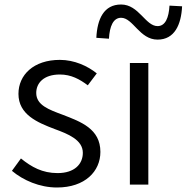

<svg xmlns="http://www.w3.org/2000/svg" viewBox="-20 -820 829 853"><path d="M233 13C358 13 426 -59 426 -145C426 -248 339 -279 259 -310C197 -333 141 -353 141 -407C141 -451 174 -489 246 -489C296 -489 334 -468 370 -441L410 -494C369 -527 310 -554 246 -554C129 -554 62 -487 62 -403C62 -311 146 -276 222 -247C282 -225 348 -199 348 -141C348 -91 311 -51 236 -51C168 -51 120 -78 73 -116L33 -61C83 -19 156 13 233 13Z M557 0H639V-540H557ZM680 -644C756 -644 785 -711 789 -792L733 -795C730 -742 715 -704 680 -704C626 -704 597 -800 518 -800C441 -800 412 -735 408 -652L464 -648C467 -703 483 -741 518 -741C571 -741 600 -644 680 -644Z"/></svg>

Font: Noto Sans KR DemiLight
Style: Regular
Weight: 350
Designer: Ryoko NISHIZUKA 西塚涼子 (kana, bopomofo & ideographs); Paul D. Hunt (Latin, Greek & Cyrillic); Sandoll Communications 산돌커뮤니
Foundry: Adobe
Version: Version 2.004;hotconv 1.0.118;makeotfexe 2.5.65603